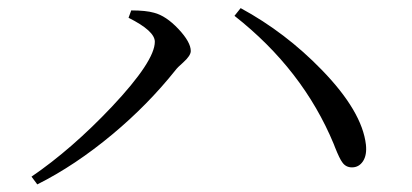

<svg xmlns="http://www.w3.org/2000/svg" viewBox="-20 -581 1040 485"><path d="M74.2 -115.2 59.6 -134.8Q161.1 -204.1 262.7 -311.5Q371.1 -426.8 371.1 -475.6Q371.1 -502.9 304.7 -536.1L311.5 -554.7Q348.6 -554.7 369.1 -548.8Q399.4 -541 430.7 -507.8Q461.9 -474.6 461.9 -452.1Q461.9 -440.4 442.4 -422.9Q428.7 -411.1 422.9 -403.3Q353.5 -316.4 264.6 -242.2Q169.9 -163.1 74.2 -115.2ZM869.1 -158.2Q853.5 -158.2 844.7 -170.9Q837.9 -179.7 826.2 -209Q824.2 -213.9 823.2 -216.8Q745.1 -405.3 572.3 -541L587.9 -560.5Q701.2 -499 793 -404.3Q894.5 -299.8 904.3 -215.8Q907.2 -189.5 897 -173.8Q886.7 -158.2 869.1 -158.2Z"/></svg>

Font: Bpmf Zihi Only R
Style: R
Weight: 400
Foundry: But Ko
Version: Version 1.320